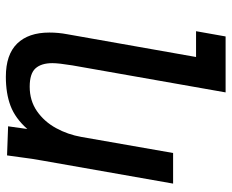

<svg xmlns="http://www.w3.org/2000/svg" viewBox="-86 -679 772 640"><g transform="rotate(90 300.0 -359.0)"><path d="M88.5 -137.5Q88.5 -167.5 94 -196.5L170 -626.5H84L101.5 -725H288L198 -214.5Q190.5 -168.5 190.5 -147.5Q190.5 -110.5 208 -91.2Q225.5 -72 269 -72Q315.5 -72 350.5 -96.2Q385.5 -120.5 407 -159.8Q428.5 -199 436.5 -244.5L490 -550H592L515.5 -115.5Q509.5 -84 503.5 -36.5L498 3.5L401 0L410 -64Q374.5 -24 333 -8.2Q291.5 7.5 236 7.5Q162 7.5 125.2 -30.2Q88.5 -68 88.5 -137.5Z"/></g></svg>

Font: JuliaMono Medium
Style: Italic
Weight: 500
Italic angle: -9°
Monospace: yes
Designer: cormullion
Foundry: corm
Version: Version 0.054; ttfautohint (v1.8.4)